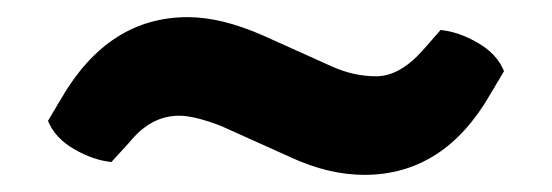

<svg xmlns="http://www.w3.org/2000/svg" viewBox="-20 -408 644 224"><path d="M286 -367 366 -331Q392 -319 419 -319Q446 -319 473 -349L494 -373Q515 -371 537.5 -358Q560 -345 568 -325L552 -298Q498 -204 405 -204Q363 -204 318 -225L238 -261Q207 -273 189 -273Q156 -273 131 -242L110 -219Q89 -221 66.5 -234Q44 -247 36 -267L52 -294Q107 -388 199 -388Q238 -388 286 -367Z"/></svg>

Font: Signika Negative
Style: Semibold
Weight: 600
Designer: Anna Giedrys
Foundry: Anna Giedrys
Version: Version 1.001